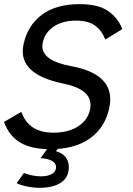

<svg xmlns="http://www.w3.org/2000/svg" viewBox="-21 -710 644 932"><path d="M222.7 14.2Q131.3 14.2 77.1 -18.1Q22.9 -50.3 -1.5 -118.2L82.5 -167Q118.2 -65.9 237.8 -65.9Q309.6 -65.9 357.2 -95.9Q404.8 -126 416 -178.2Q418.5 -189.5 418.5 -200.2Q418.5 -277.3 287.1 -304.2Q89.4 -344.2 89.4 -460.9Q89.4 -477.5 93.3 -495.1Q112.3 -585 181.2 -637.5Q250 -689.9 365.2 -689.9Q457 -689.9 504.6 -656Q552.2 -622.1 572.8 -568.8L490.2 -518.1Q473.1 -562 440.2 -585.9Q407.2 -609.9 348.1 -609.9Q282.2 -609.9 239.5 -580.8Q196.8 -551.8 186.5 -502.9Q184.6 -494.1 184.6 -485.8Q184.6 -414.6 325.2 -388.7Q514.2 -354 514.2 -227.5Q514.2 -207.5 509.3 -185.1Q488.8 -90.3 415.5 -38.1Q342.3 14.2 222.7 14.2ZM170.4 201.7Q137.7 201.7 101.6 193.4Q71.8 186.5 60.1 178.7L95.2 129.9Q109.4 136.2 133.3 141.1Q157.2 146 177.2 146Q207.5 146 226.6 136.7Q251 125.5 251 100.6Q251 82.5 231.9 71.3Q212.9 60.1 176.3 57.6L217.3 0H268.1L251 23.9Q313 42.5 313 101.6Q313 150.9 275.1 176.3Q237.3 201.7 170.4 201.7Z"/></svg>

Font: Cadman
Style: Italic
Weight: 400
Italic angle: -12°
Designer: Paul James MIller
Foundry: High-Logic / Made with FontCreator
Version: Version 2.114;March 28, 2021;FontCreator 13.0.0.2683 64-bit